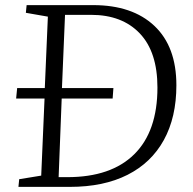

<svg xmlns="http://www.w3.org/2000/svg" viewBox="-20 -730 752 750"><path d="M344 -710Q497 -710 583 -629Q669 -548 669 -397Q669 -272 620 -183Q571 -94 478 -47Q385 0 253 0H52L55 -30L141 -44L154 -345H43L47 -386H155L167 -665L81 -680L84 -710ZM243 -38Q414 -38 504.5 -127.5Q595 -217 595 -388Q595 -527 526 -599.5Q457 -672 336 -672H234L222 -386H423L420 -345H221L209 -38Z"/></svg>

Font: Literata 36pt Light
Style: Italic
Weight: 300
Italic angle: -2°
Designer: Latin by Veronika Burian and Jose Scaglione. Greek by Irene Vlachou. Cyrillic by Vera Evstafieva
Foundry: TypeTogether
Version: Version 3.002